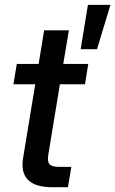

<svg xmlns="http://www.w3.org/2000/svg" viewBox="-20 -783 482 803"><path d="M349.1 -515.6 335.4 -430.7H230.5L182.1 -136.2Q177.2 -107.4 187.3 -96.2Q197.3 -85 228 -85H278.3L264.2 0H199.2Q56.2 0 76.7 -123L127.4 -430.7H36.1L50.3 -515.6H141.6L164.6 -656.2H268.1L244.6 -515.6ZM317.4 -577.1 347.7 -762.7H441.9L385.7 -577.1Z"/></svg>

Font: Inter Display Medium
Style: Italic
Weight: 500
Italic angle: -9.39999°
Designer: Rasmus Andersson
Foundry: rsms
Version: Version 4.000;git-a52131595